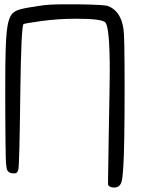

<svg xmlns="http://www.w3.org/2000/svg" viewBox="-20 -755 644 872"><path d="M158.2 -728.5Q200.2 -735.4 268.6 -735.4H335Q450.2 -733.4 467.8 -728.5Q529.3 -707 541 -622.1Q545.9 -592.8 545.9 -361.3Q545.9 -83 540 2.9Q537.1 54.7 531.7 71.8Q526.4 88.9 511.7 94.7Q502.9 96.7 498 96.7Q476.6 96.7 470.7 84V62.5Q470.7 38.1 473.6 -126Q478.5 -385.7 478.5 -432.6Q478.5 -633.8 458 -653.3Q441.4 -669.9 328.1 -669.9Q242.2 -669.9 166 -659.2Q89.8 -648.4 86.9 -645.5Q76.2 -634.8 72.3 -338.9Q68.4 -10.7 63.5 14.6Q58.6 32.2 47.9 32.2H39.1Q22.5 32.2 13.7 19.5Q7.8 9.8 6.3 -34.2Q4.9 -78.1 3.9 -260.7V-376Q3.9 -551.8 10.7 -613.3Q17.6 -674.8 37.1 -694.3Q48.8 -706.1 70.8 -712.4Q92.8 -718.8 158.2 -728.5Z"/></svg>

Font: Schoolbell
Style: Regular
Weight: 400
Designer: Font Diner, Inc
Foundry: Font Diner, Inc
Version: Version 1.001